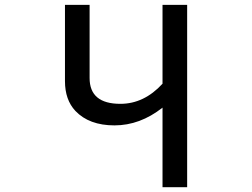

<svg xmlns="http://www.w3.org/2000/svg" viewBox="-20 -776 1040 792"><path d="M650.4 -332Q557.6 -258.8 452.1 -258.8Q347.7 -258.8 291 -318.4Q248 -364.3 248 -441.4V-755.9H349.6V-454.1Q349.6 -347.7 476.6 -347.7Q574.2 -347.7 650.4 -430.7V-755.9H752V-3.9H650.4Z"/></svg>

Font: MotoyaLCedar
Style: W3 mono
Weight: 400
Version: Version 1.01